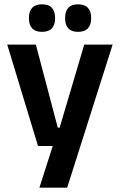

<svg xmlns="http://www.w3.org/2000/svg" viewBox="-20 -697 555 889"><path d="M316 -106 247.5 -76.5 370 -490.5H501.5L291 172H162.5L239.5 -69L299 -21H156L13.5 -490.5H146L247.5 -106ZM174 -549.5Q144 -549.5 129 -565.8Q114 -582 114 -611.5V-615Q114 -644.5 129 -660.8Q144 -677 174 -677Q205.5 -677 220.2 -660.8Q235 -644.5 235 -615V-611.5Q235 -582 220.2 -565.8Q205.5 -549.5 174 -549.5ZM341.5 -549.5Q311 -549.5 296.2 -565.8Q281.5 -582 281.5 -611.5V-615Q281.5 -644.5 296.2 -660.8Q311 -677 341.5 -677Q372 -677 387 -660.8Q402 -644.5 402 -615V-611.5Q402 -582 387 -565.8Q372 -549.5 341.5 -549.5Z"/></svg>

Font: Anek Gurmukhi Medium SemiBold
Style: Regular
Weight: 600
Version: Version 1.003